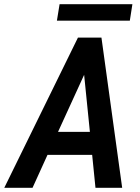

<svg xmlns="http://www.w3.org/2000/svg" viewBox="-55 -889 662 909"><path d="M381.3 -155.8 397 0H523.4L425.3 -710.9H314L-34.7 0H99.1L169.9 -155.8ZM219.7 -264.6 343.3 -534.7 370.6 -264.6ZM559.6 -791 571.8 -869.1H227.1L214.4 -791Z"/></svg>

Font: Roboto Mono SemiBold
Style: Italic
Weight: 600
Italic angle: -10°
Monospace: yes
Designer: Google
Version: Version 3.000